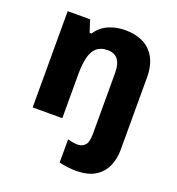

<svg xmlns="http://www.w3.org/2000/svg" viewBox="-142 -674 948 1029"><g transform="rotate(20 331.5 -159.5)"><path d="M405 240Q382 240 354.5 236.5Q327 233 309 228V96Q325 100 338 102.5Q351 105 367 105Q390 105 407 88.5Q424 72 424 22V-325Q424 -375 404.5 -400.5Q385 -426 346 -426Q306 -426 283 -405.5Q260 -385 250.5 -346Q241 -307 241 -250V0H72V-549H200L222 -480H233Q251 -508 277 -525.5Q303 -543 335 -551Q367 -559 400 -559Q456 -559 499.5 -538Q543 -517 568 -472.5Q593 -428 593 -358V53Q593 103 574.5 145.5Q556 188 515 214Q474 240 405 240Z"/></g></svg>

Font: Noto Sans Devanagari ExtraBold
Style: Regular
Weight: 800
Version: Version 2.003